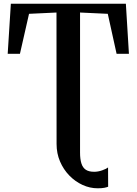

<svg xmlns="http://www.w3.org/2000/svg" viewBox="-20 -763 736 1035"><path d="M506.5 252Q464.5 252 424.8 233.8Q385 215.5 353.5 183Q322 150.5 303.5 107.2Q285 64 285 13.5L284.5 -695.5L136.5 -688.5L87.5 -473H21.5L38.5 -743H658.5L675 -473H608.5L561 -688.5L411.5 -695.5V60Q411.5 95 418.8 118Q426 141 442.5 152Q459 163 487.5 163Q508.5 163 530.2 155.5Q552 148 562.5 139.5L563 243.5Q556 246.5 543 249.2Q530 252 506.5 252Z"/></svg>

Font: Merriweather 60pt SemiBold
Style: Regular
Weight: 600
Version: Version 2.100